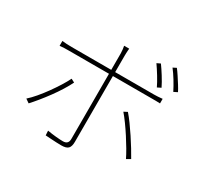

<svg xmlns="http://www.w3.org/2000/svg" viewBox="-167 -1022 1335 1272"><g transform="rotate(30 500.0 -386.0)"><path d="M738 -772Q757 -746 781.5 -707Q806 -668 822 -635L794 -621Q780 -651 755.5 -691Q731 -731 711 -759ZM844 -800Q858 -782 874 -757.5Q890 -733 905.5 -708.5Q921 -684 931 -664L903 -650Q886 -684 863 -721.5Q840 -759 818 -787ZM507 -752Q506 -745 505.5 -735.5Q505 -726 504.5 -716Q504 -706 504 -697Q504 -674 504 -641.5Q504 -609 504 -578.5Q504 -548 504 -528Q504 -508 504 -468Q504 -428 504 -377.5Q504 -327 504 -274Q504 -221 504 -172.5Q504 -124 504 -88Q504 -52 504 -37Q504 -2 489.5 13Q475 28 437 28Q422 28 399 27Q376 26 353.5 24.5Q331 23 315 22L313 -13Q347 -7 379.5 -4Q412 -1 433 -1Q454 -1 464 -11.5Q474 -22 474 -42Q474 -60 474 -99Q474 -138 474 -188.5Q474 -239 474 -293.5Q474 -348 474 -397Q474 -446 474 -481Q474 -516 474 -528Q474 -545 474 -576.5Q474 -608 474 -641.5Q474 -675 474 -697Q474 -711 472 -727Q470 -743 468 -752ZM98 -575Q118 -573 132.5 -572Q147 -571 171 -571Q183 -571 220.5 -571Q258 -571 312 -571Q366 -571 427.5 -571Q489 -571 550.5 -571Q612 -571 665 -571Q718 -571 754 -571Q790 -571 800 -571Q814 -571 831 -572Q848 -573 865 -575V-540Q849 -541 833 -541Q817 -541 801 -541Q791 -541 755 -541Q719 -541 666 -541Q613 -541 551.5 -541Q490 -541 428.5 -541Q367 -541 313 -541Q259 -541 221.5 -541Q184 -541 172 -541Q149 -541 133 -540.5Q117 -540 98 -538ZM303 -375Q288 -344 265 -307Q242 -270 214.5 -232.5Q187 -195 160 -162Q133 -129 111 -105L82 -125Q107 -147 135 -180Q163 -213 190 -250.5Q217 -288 239.5 -324Q262 -360 276 -389ZM709 -385Q730 -361 754 -328Q778 -295 802.5 -258Q827 -221 848 -186.5Q869 -152 884 -125L854 -108Q841 -135 820.5 -170Q800 -205 776 -242Q752 -279 727.5 -313Q703 -347 682 -371Z"/></g></svg>

Font: Noto Sans SC Thin Thin
Style: Regular
Weight: 250
Version: Version 2.004-H2;hotconv 1.0.118;makeotfexe 2.5.65603